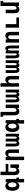

<svg xmlns="http://www.w3.org/2000/svg" viewBox="3410 -4210 1008 7867"><g transform="rotate(-90 3913.5 -276.0)"><path d="M374 208H516.6V0H569.8V-109.9H516.6V-546.9H388.2L374 -464.8C343.3 -528.3 295.4 -560.1 228 -560.1C167 -560.1 117.2 -533.7 83.5 -484.9C49.8 -435.5 31.7 -363.8 31.7 -272.5C31.7 -180.2 50.3 -108.9 84.5 -60.5C118.2 -12.7 167.5 14.2 229.5 14.2C293.5 14.2 336.9 -14.2 374 -77.1ZM273.4 -105C242.7 -105 218.3 -120.6 201.2 -149.9C184.1 -179.2 174.8 -221.7 174.8 -273.9C174.8 -300.8 177.2 -323.7 181.6 -344.7C186 -364.7 192.4 -382.8 201.2 -397.9C217.3 -425.8 241.7 -442.9 273.9 -442.9C305.7 -442.9 330.1 -426.3 347.2 -397.5C364.7 -367.7 374 -326.2 374 -273.9C374 -220.7 364.3 -179.2 347.2 -150.4C330.1 -121.6 305.2 -105 273.4 -105Z M827.6 14.2C900.9 14.2 948.7 -21 968.8 -81.1V0H1111.8V-351.6H968.8V-232.9C968.8 -150.9 939.9 -103 883.3 -103C835.4 -103 814.9 -136.7 814.9 -212.9V-437H1134.3V-546.9H814.9V-759.8H671.9V-190.9C671.9 -54.7 725.6 14.2 827.6 14.2Z M1285.6 208H1427.7V-313C1427.7 -395 1457.5 -443.8 1514.2 -443.8C1561.5 -443.8 1582.5 -410.2 1582.5 -333V0H1724.6V-355C1724.6 -492.2 1670.9 -560.1 1569.3 -560.1C1496.6 -560.1 1447.8 -524.9 1427.7 -464.8L1413.6 -546.9H1285.6Z M1968.8 13.2C2020.5 13.2 2050.8 -8.3 2072.3 -54.7C2076.2 -37.1 2085.9 -21 2106 -6.8C2123 5.4 2144 13.2 2167.5 13.2C2210.4 13.2 2249 -13.7 2265.1 -56.6V0H2369.1V-546.9H2252V-195.8C2252 -154.3 2249.5 -128.9 2242.7 -113.8C2235.4 -97.2 2223.6 -93.8 2209.5 -93.8C2193.8 -93.8 2182.6 -98.1 2175.3 -114.7C2168.5 -129.9 2165 -155.3 2165 -195.8V-546.9H2049.3V-195.8C2049.3 -155.3 2046.4 -129.9 2039.6 -114.7C2032.2 -98.1 2020.5 -93.8 2004.9 -93.8C1990.7 -93.8 1979.5 -97.2 1972.2 -113.8C1965.3 -128.9 1962.4 -154.3 1962.4 -195.8V-546.9H1845.2V-238.8C1845.2 -127.4 1856 -66.4 1872.6 -35.6C1889.2 -4.9 1921.4 13.2 1968.8 13.2Z M2782.2 208H2924.8V0H2978V-109.9H2924.8V-546.9H2796.4L2782.2 -464.8C2751.5 -528.3 2703.6 -560.1 2636.2 -560.1C2575.2 -560.1 2525.4 -533.7 2491.7 -484.9C2458 -435.5 2439.9 -363.8 2439.9 -272.5C2439.9 -180.2 2458.5 -108.9 2492.7 -60.5C2526.4 -12.7 2575.7 14.2 2637.7 14.2C2701.7 14.2 2745.1 -14.2 2782.2 -77.1ZM2681.6 -105C2650.9 -105 2626.5 -120.6 2609.4 -149.9C2592.3 -179.2 2583 -221.7 2583 -273.9C2583 -300.8 2585.4 -323.7 2589.8 -344.7C2594.2 -364.7 2600.6 -382.8 2609.4 -397.9C2625.5 -425.8 2649.9 -442.9 2682.1 -442.9C2713.9 -442.9 2738.3 -426.3 2755.4 -397.5C2772.9 -367.7 2782.2 -326.2 2782.2 -273.9C2782.2 -220.7 2772.5 -179.2 2755.4 -150.4C2738.3 -121.6 2713.4 -105 2681.6 -105Z M3278.3 13.2C3351.1 13.2 3399.9 -22 3419.9 -82V0H3562V-546.9H3419.9V-233.9C3419.9 -151.9 3390.1 -103 3333.5 -103C3286.1 -103 3265.1 -136.7 3265.1 -213.9V-759.8H3060.5V-649.9H3123V-191.9C3123 -54.7 3176.8 13.2 3278.3 13.2Z M3774.9 13.2C3826.7 13.2 3856.9 -8.3 3878.4 -54.7C3882.3 -37.1 3892.1 -21 3912.1 -6.8C3929.2 5.4 3950.2 13.2 3973.6 13.2C4016.6 13.2 4055.2 -13.7 4071.3 -56.6V0H4175.3V-546.9H4058.1V-195.8C4058.1 -154.3 4055.7 -128.9 4048.8 -113.8C4041.5 -97.2 4029.8 -93.8 4015.6 -93.8C4000 -93.8 3988.8 -98.1 3981.4 -114.7C3974.6 -129.9 3971.2 -155.3 3971.2 -195.8V-546.9H3855.5V-195.8C3855.5 -155.3 3852.5 -129.9 3845.7 -114.7C3838.4 -98.1 3826.7 -93.8 3811 -93.8C3796.9 -93.8 3785.6 -97.2 3778.3 -113.8C3771.5 -128.9 3768.6 -154.3 3768.6 -195.8V-546.9H3651.4V-238.8C3651.4 -127.4 3662.1 -66.4 3678.7 -35.6C3695.3 -4.9 3727.5 13.2 3774.9 13.2Z M4296.4 0H4438.5V-313C4438.5 -395 4467.8 -442.9 4524.4 -442.9C4572.3 -442.9 4593.3 -409.2 4593.3 -333V0H4735.4V-355C4735.4 -491.2 4681.2 -560.1 4580.1 -560.1C4510.7 -560.1 4459.5 -527.3 4438.5 -464.8V-759.8H4296.4Z M4979 13.2C5030.8 13.2 5061 -8.3 5082.5 -54.7C5086.4 -37.1 5096.2 -21 5116.2 -6.8C5133.3 5.4 5154.3 13.2 5177.7 13.2C5220.7 13.2 5259.3 -13.7 5275.4 -56.6V0H5379.4V-546.9H5262.2V-195.8C5262.2 -154.3 5259.8 -128.9 5252.9 -113.8C5245.6 -97.2 5233.9 -93.8 5219.7 -93.8C5204.1 -93.8 5192.9 -98.1 5185.5 -114.7C5178.7 -129.9 5175.3 -155.3 5175.3 -195.8V-546.9H5059.6V-195.8C5059.6 -155.3 5056.6 -129.9 5049.8 -114.7C5042.5 -98.1 5030.8 -93.8 5015.1 -93.8C5001 -93.8 4989.7 -97.2 4982.4 -113.8C4975.6 -128.9 4972.7 -154.3 4972.7 -195.8V-546.9H4855.5V-238.8C4855.5 -127.4 4866.2 -66.4 4882.8 -35.6C4899.4 -4.9 4931.6 13.2 4979 13.2Z M5571.8 13.2C5622.6 13.2 5657.7 -14.6 5673.8 -56.6V0H5777.8V-362.8C5777.8 -395 5781.7 -421.9 5788.6 -435.5C5794.4 -447.3 5803.7 -453.1 5820.8 -453.1C5836.9 -453.1 5848.1 -447.8 5855 -432.6C5861.8 -417 5864.7 -391.6 5864.7 -351.1V0H5980.5V-351.1C5980.5 -489.7 5946.3 -560.1 5866.2 -560.1C5815.9 -560.1 5780.8 -532.2 5764.6 -490.2V-546.9H5660.6V-183.6C5660.6 -148.4 5656.7 -124.5 5650.4 -111.8C5643.6 -98.1 5632.8 -93.8 5617.7 -93.8C5601.6 -93.8 5590.8 -99.1 5584 -114.7C5577.1 -129.9 5573.7 -155.3 5573.7 -195.8V-546.9H5458V-195.8C5458 -57.1 5491.2 13.2 5571.8 13.2Z M6102.5 0H6244.6V-313C6244.6 -395 6274.4 -443.8 6331.1 -443.8C6378.4 -443.8 6399.4 -409.7 6399.4 -333V0H6541.5V-355C6541.5 -491.2 6487.3 -560.1 6386.2 -560.1C6316.9 -560.1 6265.6 -527.3 6244.6 -464.8L6230.5 -546.9H6102.5Z M6714.4 0H7132.3V-109.9H6857.4V-546.9H6714.4Z M7461.4 14.2C7534.7 14.2 7582.5 -21 7602.5 -81.1V0H7745.6V-649.9H7808.1V-759.8H7602.5V-232.9C7602.5 -150.9 7573.7 -103 7517.1 -103C7469.2 -103 7448.7 -136.7 7448.7 -212.9V-546.9H7305.7V-190.9C7305.7 -54.7 7359.4 14.2 7461.4 14.2Z"/></g></svg>

Font: Hack
Style: Bold
Weight: 700
Monospace: yes
Designer: Christopher Simpkins
Foundry: Christopher Simpkins
Version: Version 2.010